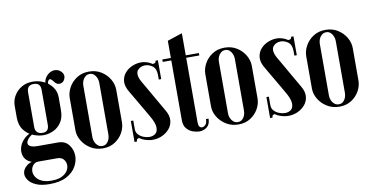

<svg xmlns="http://www.w3.org/2000/svg" viewBox="-77 -855 2436 1244"><g transform="rotate(-10 1141.5 -233.0)"><path d="M24.2 -289.2V-365.8Q24.2 -400 41.9 -430.5Q59.5 -461 91 -480.2Q122.5 -499.5 165.5 -499.5Q204.2 -499.5 238.1 -483.1Q272 -466.8 293.2 -437.9Q314.5 -409 314.5 -370.2V-286.2Q314.5 -235.5 292.6 -204.4Q270.8 -173.2 239 -159.4Q207.2 -145.5 175.5 -145.5Q143.8 -145.5 108.5 -159.6Q73.2 -173.8 48.8 -205.5Q24.2 -237.2 24.2 -289.2ZM124.8 -438V-207.2Q124.8 -197.2 127.6 -188.6Q130.5 -180 136.5 -174Q142.5 -168 151 -164.8Q159.5 -161.5 171 -161.5Q181 -161.5 189 -163.9Q197 -166.2 202.4 -171.5Q207.8 -176.8 210.9 -185.5Q214 -194.2 214 -207V-437Q214 -454.2 208.5 -464.5Q203 -474.8 193 -479.1Q183 -483.5 169.2 -483.5Q155.5 -483.5 145.8 -479Q136 -474.5 130.4 -464.5Q124.8 -454.5 124.8 -438ZM111.8 17Q72.5 17 49.4 1.4Q26.2 -14.2 18.6 -38.4Q11 -62.5 17.6 -89.4Q24.2 -116.2 44.8 -139.5Q65.2 -162.8 97.8 -176L110 -168Q88 -154.8 75.8 -140Q63.5 -125.2 63.5 -112.1Q63.5 -99 78.9 -90.9Q94.2 -82.8 127.5 -82.8H259.5Q305.8 -82.8 330.1 -50.8Q354.5 -18.8 354.5 22.8Q354.5 56.8 334.8 91.9Q315 127 272.1 150.2Q229.2 173.5 159.8 173.5Q107 173.5 73.4 159.1Q39.8 144.8 24 123.2Q8.2 101.8 8.2 80.8Q8.2 51.8 35.8 28.8Q63.2 5.8 112.8 5.8V17Q89.8 17 76.2 34.2Q62.8 51.5 62.8 74Q62.8 92.5 74.6 111Q86.5 129.5 111.6 141.5Q136.8 153.5 176.8 153.5Q216.8 153.5 242.4 141.4Q268 129.2 280.2 110.8Q292.5 92.2 292.5 73.2Q292.5 51 278.4 34Q264.2 17 235.2 17ZM278.8 -435 267 -424.8Q256.5 -441.8 248.9 -462.9Q241.2 -484 255.8 -508.2Q266 -526 283.5 -536.9Q301 -547.8 318.8 -547.8Q330 -547.8 341 -543.5Q352 -539.2 360.5 -530.2Q375.8 -514.8 374.6 -497.8Q373.5 -480.8 363 -468.5Q352.5 -456.2 337.2 -455.8Q330 -455 322 -458.1Q314 -461.2 307 -469Q302 -475.2 295.2 -483.6Q288.5 -492 281.6 -495Q274.8 -498 267.2 -487.5Q258.2 -474 265 -460.6Q271.8 -447.2 278.8 -435Z M384.2 -140.5Q384.2 -105.2 404.2 -71.9Q424.2 -38.5 459.5 -16.5Q494.8 5.5 540.5 5.5Q586.2 5.5 619.9 -16.5Q653.5 -38.5 671.9 -72Q690.2 -105.5 690.2 -140.5V-353.8Q690.2 -389 670.8 -422.8Q651.2 -456.5 616.5 -478.5Q581.8 -500.5 536 -500.5Q489.5 -500.5 455.4 -478.1Q421.2 -455.8 402.8 -422Q384.2 -388.2 384.2 -353.8ZM484.8 -418Q484.8 -434.2 491 -449.2Q497.2 -464.2 509.4 -474.4Q521.5 -484.5 538.2 -484.5Q554.5 -484.5 566 -474.4Q577.5 -464.2 583.6 -449.2Q589.8 -434.2 589.8 -418V-76.2Q589.8 -60.2 584 -45.1Q578.2 -30 566.8 -20.2Q555.2 -10.5 539 -10.5Q522.2 -10.5 510.1 -20.2Q498 -30 491.4 -45.1Q484.8 -60.2 484.8 -76.2Z M989.2 -391H973.2V-400.2Q973.2 -442.5 950.1 -459.8Q927 -477 901 -477Q886 -477 872.4 -471Q858.8 -465 850.4 -453.2Q842 -441.5 843.6 -422.6Q845.2 -403.8 859.8 -377.8Q878.5 -345.8 896.6 -314Q914.8 -282.2 931.4 -253.2Q948 -224.2 961.6 -200.9Q975.2 -177.5 983.5 -162.8Q1003.5 -128 1000.6 -97.1Q997.8 -66.2 978.5 -43.1Q959.2 -20 930.1 -6.6Q901 6.8 868.5 6.8Q842.2 6.8 814.4 -3Q786.5 -12.8 767.4 -32.4Q748.2 -52 748.2 -81.2V-95H764.2V-81.2Q764.2 -59.8 777.9 -45.2Q791.5 -30.8 811.2 -23Q831 -15.2 849.8 -15.2Q874.2 -15.2 889.9 -28.4Q905.5 -41.5 904.5 -70.1Q903.5 -98.8 877.5 -143.2Q866.2 -162.8 853.5 -185Q840.8 -207.2 826.6 -231Q812.5 -254.8 798.9 -278.4Q785.2 -302 771.8 -324.5Q746.5 -365.8 749.5 -398.4Q752.5 -431 772.6 -454Q792.8 -477 821.6 -488.8Q850.5 -500.5 878 -500.5Q903.5 -500.5 929.1 -489.8Q954.8 -479 972 -456.8Q989.2 -434.5 989.2 -399.5ZM973.2 -371V-440.2L947 -477Q957 -477 965.1 -479.8Q973.2 -482.5 973.2 -495H989.2V-371ZM764.2 -138V-51.2L786 -20.5Q776 -20.5 770.1 -16.2Q764.2 -12 764.2 0H748.2V-138Z M1074.5 -608.2 1172.5 -640.5V-54.5Q1172.5 -34.8 1178.8 -26.1Q1185 -17.5 1196.8 -17.5Q1207.8 -17.5 1218.8 -28.8Q1229.8 -40 1229.8 -65.8H1246.8Q1246.8 -29.2 1225.4 -11.6Q1204 6 1175 6Q1155.8 6 1132.4 -2Q1109 -10 1091.8 -30.1Q1074.5 -50.2 1074.5 -85.2ZM1172.5 -479V-495H1258.8V-479ZM1018.2 -479V-495H1074.5V-479Z M1276.2 -140.5Q1276.2 -105.2 1296.2 -71.9Q1316.2 -38.5 1351.5 -16.5Q1386.8 5.5 1432.5 5.5Q1478.2 5.5 1511.9 -16.5Q1545.5 -38.5 1563.9 -72Q1582.2 -105.5 1582.2 -140.5V-353.8Q1582.2 -389 1562.8 -422.8Q1543.2 -456.5 1508.5 -478.5Q1473.8 -500.5 1428 -500.5Q1381.5 -500.5 1347.4 -478.1Q1313.2 -455.8 1294.8 -422Q1276.2 -388.2 1276.2 -353.8ZM1376.8 -418Q1376.8 -434.2 1383 -449.2Q1389.2 -464.2 1401.4 -474.4Q1413.5 -484.5 1430.2 -484.5Q1446.5 -484.5 1458 -474.4Q1469.5 -464.2 1475.6 -449.2Q1481.8 -434.2 1481.8 -418V-76.2Q1481.8 -60.2 1476 -45.1Q1470.2 -30 1458.8 -20.2Q1447.2 -10.5 1431 -10.5Q1414.2 -10.5 1402.1 -20.2Q1390 -30 1383.4 -45.1Q1376.8 -60.2 1376.8 -76.2Z M1881.2 -391H1865.2V-400.2Q1865.2 -442.5 1842.1 -459.8Q1819 -477 1793 -477Q1778 -477 1764.4 -471Q1750.8 -465 1742.4 -453.2Q1734 -441.5 1735.6 -422.6Q1737.2 -403.8 1751.8 -377.8Q1770.5 -345.8 1788.6 -314Q1806.8 -282.2 1823.4 -253.2Q1840 -224.2 1853.6 -200.9Q1867.2 -177.5 1875.5 -162.8Q1895.5 -128 1892.6 -97.1Q1889.8 -66.2 1870.5 -43.1Q1851.2 -20 1822.1 -6.6Q1793 6.8 1760.5 6.8Q1734.2 6.8 1706.4 -3Q1678.5 -12.8 1659.4 -32.4Q1640.2 -52 1640.2 -81.2V-95H1656.2V-81.2Q1656.2 -59.8 1669.9 -45.2Q1683.5 -30.8 1703.2 -23Q1723 -15.2 1741.8 -15.2Q1766.2 -15.2 1781.9 -28.4Q1797.5 -41.5 1796.5 -70.1Q1795.5 -98.8 1769.5 -143.2Q1758.2 -162.8 1745.5 -185Q1732.8 -207.2 1718.6 -231Q1704.5 -254.8 1690.9 -278.4Q1677.2 -302 1663.8 -324.5Q1638.5 -365.8 1641.5 -398.4Q1644.5 -431 1664.6 -454Q1684.8 -477 1713.6 -488.8Q1742.5 -500.5 1770 -500.5Q1795.5 -500.5 1821.1 -489.8Q1846.8 -479 1864 -456.8Q1881.2 -434.5 1881.2 -399.5ZM1865.2 -371V-440.2L1839 -477Q1849 -477 1857.1 -479.8Q1865.2 -482.5 1865.2 -495H1881.2V-371ZM1656.2 -138V-51.2L1678 -20.5Q1668 -20.5 1662.1 -16.2Q1656.2 -12 1656.2 0H1640.2V-138Z M1940.2 -140.5Q1940.2 -105.2 1960.2 -71.9Q1980.2 -38.5 2015.5 -16.5Q2050.8 5.5 2096.5 5.5Q2142.2 5.5 2175.9 -16.5Q2209.5 -38.5 2227.9 -72Q2246.2 -105.5 2246.2 -140.5V-353.8Q2246.2 -389 2226.8 -422.8Q2207.2 -456.5 2172.5 -478.5Q2137.8 -500.5 2092 -500.5Q2045.5 -500.5 2011.4 -478.1Q1977.2 -455.8 1958.8 -422Q1940.2 -388.2 1940.2 -353.8ZM2040.8 -418Q2040.8 -434.2 2047 -449.2Q2053.2 -464.2 2065.4 -474.4Q2077.5 -484.5 2094.2 -484.5Q2110.5 -484.5 2122 -474.4Q2133.5 -464.2 2139.6 -449.2Q2145.8 -434.2 2145.8 -418V-76.2Q2145.8 -60.2 2140 -45.1Q2134.2 -30 2122.8 -20.2Q2111.2 -10.5 2095 -10.5Q2078.2 -10.5 2066.1 -20.2Q2054 -30 2047.4 -45.1Q2040.8 -60.2 2040.8 -76.2Z"/></g></svg>

Font: Emberly Black
Style: Regular
Weight: 900
Designer: Rajesh Rajput
Foundry: Rajesh Rajput
Version: Version 1.000